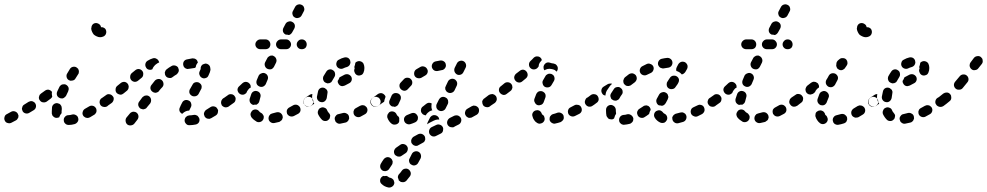

<svg xmlns="http://www.w3.org/2000/svg" viewBox="-42 -544 4535 882"><path d="M315 15Q320 7 317 -2Q315 -11 307 -15Q299 -20 290 -18Q280 -15 273 -15Q263 -15 257 -8Q250 -1 251 8Q251 18 258 24Q264 30 274 30Q287 30 301 26Q310 23 315 15ZM37 4Q40 0 42 -4Q43 -8 43 -13Q42 -17 40 -21Q36 -29 27 -32Q18 -35 10 -31L-10 -20Q-19 -16 -21 -7Q-24 2 -20 10Q-16 19 -7 21Q2 24 10 20L31 9Q35 7 37 4ZM397 -23Q400 -26 401 -31Q402 -35 401 -40Q401 -44 398 -48Q393 -56 384 -58Q375 -60 367 -55Q357 -49 348 -44Q340 -39 338 -30Q335 -21 340 -13Q342 -9 346 -7Q349 -4 354 -3Q358 -2 362 -2Q367 -3 371 -5Q380 -10 391 -17Q395 -19 397 -23ZM213 -3Q209 -4 205 -7Q202 -10 199 -13Q197 -17 196 -22Q196 -27 196 -33Q196 -41 197 -51Q198 -60 206 -66Q213 -71 222 -70Q227 -69 231 -67Q235 -65 237 -61Q240 -58 241 -53Q242 -49 242 -44Q241 -38 241 -33Q241 -30 241 -28Q241 -27 241 -26Q241 -25 241 -24Q241 -24 240 -23Q234 -16 231 -8Q230 -7 230 -5Q228 -4 226 -4Q224 -3 222 -3Q218 -2 213 -3ZM123 -52Q125 -61 120 -69Q118 -73 114 -75Q110 -78 106 -79Q102 -80 97 -79Q93 -78 89 -76Q80 -70 70 -64Q66 -62 63 -58Q61 -55 60 -50Q58 -46 59 -42Q60 -37 62 -33Q67 -25 76 -23Q85 -21 93 -26Q103 -32 113 -38Q121 -43 123 -52ZM460 -65Q462 -69 463 -73Q464 -77 463 -82Q462 -86 459 -90Q454 -98 445 -99Q436 -101 428 -95L425 -93Q421 -91 419 -87Q416 -83 416 -79Q415 -74 416 -70Q417 -66 419 -62Q425 -54 434 -53Q443 -51 451 -56L454 -59Q458 -61 460 -65ZM197 -121Q197 -122 196 -122Q196 -122 196 -123Q190 -130 181 -132Q172 -133 164 -127Q155 -121 146 -114Q143 -111 140 -108Q138 -104 137 -99Q136 -95 137 -91Q138 -86 141 -83Q144 -79 147 -77Q151 -74 156 -74Q160 -73 164 -74Q169 -75 172 -77Q182 -84 191 -91Q194 -93 195 -95Q197 -98 198 -100Q196 -108 196 -117Q196 -119 197 -121ZM220 -106Q223 -98 232 -94Q236 -92 240 -92Q245 -91 249 -93Q253 -95 256 -98Q260 -101 262 -105Q266 -114 271 -124Q275 -133 273 -141Q270 -150 261 -155Q257 -157 253 -157Q249 -157 244 -156Q240 -155 237 -152Q233 -149 231 -145Q225 -134 221 -124Q217 -115 220 -106ZM264 -190Q266 -181 274 -176Q278 -174 282 -173Q287 -173 291 -174Q296 -175 299 -177Q303 -180 305 -184Q311 -193 317 -203Q320 -206 320 -211Q321 -215 320 -220Q319 -224 317 -228Q314 -231 310 -234Q303 -239 293 -237Q284 -235 279 -227Q273 -217 267 -207Q262 -200 264 -190ZM436 -416Q443 -412 445 -405Q448 -396 444 -387Q440 -379 432 -376Q425 -373 418 -373Q410 -373 402 -377Q395 -380 389 -385Q384 -391 381 -398Q377 -406 377 -414Q377 -416 378 -417Q378 -426 385 -433Q392 -439 402 -438Q409 -437 415 -432Q421 -427 422 -419Q430 -420 436 -416Z M594 -11Q593 -20 586 -26Q582 -29 578 -30Q574 -31 569 -31Q565 -30 561 -28Q557 -26 554 -22L539 -4Q534 3 535 12Q536 22 543 28Q550 33 559 32Q569 31 575 24L589 6Q595 -2 594 -11ZM871 19Q876 11 874 2Q873 -3 870 -6Q868 -10 864 -13Q860 -15 856 -16Q852 -17 847 -16Q837 -14 828 -14Q824 -13 820 -12Q816 -10 813 -7Q809 -4 808 0Q806 5 806 9Q806 18 813 25Q819 32 829 31Q842 31 857 28Q866 26 871 19ZM956 -20Q958 -23 959 -28Q960 -32 960 -37Q959 -41 956 -45Q952 -53 942 -55Q933 -57 925 -52Q915 -45 906 -40Q902 -38 900 -34Q897 -31 896 -27Q894 -22 895 -18Q896 -13 898 -9Q900 -6 903 -3Q907 0 911 1Q916 2 920 2Q924 1 928 -1Q939 -7 950 -14Q953 -16 956 -20ZM795 -73Q799 -81 808 -84Q817 -86 825 -82Q834 -78 836 -69Q839 -60 835 -52Q830 -43 827 -36Q819 -36 812 -33Q803 -29 797 -23Q796 -22 795 -21Q787 -25 783 -33Q780 -42 784 -50Q788 -60 795 -73ZM652 -86Q651 -95 644 -101Q640 -104 636 -105Q631 -106 627 -105Q622 -105 619 -102Q615 -100 612 -97L598 -78Q592 -71 593 -61Q595 -52 602 -46Q605 -44 610 -43Q614 -41 619 -42Q623 -43 627 -45Q631 -47 633 -51L648 -69Q653 -77 652 -86ZM1020 -65Q1022 -69 1023 -73Q1024 -78 1023 -82Q1022 -86 1019 -90Q1014 -98 1005 -99Q995 -101 988 -95L983 -92Q979 -89 977 -85Q974 -81 974 -77Q973 -73 974 -68Q975 -64 977 -60Q983 -53 992 -51Q1001 -50 1009 -55L1014 -59Q1018 -61 1020 -65ZM477 -78Q479 -81 480 -86Q481 -90 480 -95Q479 -99 476 -102Q470 -110 461 -111Q452 -113 445 -107Q436 -101 428 -95Q421 -90 419 -81Q417 -72 423 -64Q428 -57 437 -55Q446 -53 454 -59Q462 -64 471 -71Q475 -74 477 -78ZM828 -127Q827 -122 828 -118Q829 -114 832 -110Q835 -107 839 -104Q847 -100 856 -102Q865 -104 870 -112L881 -133Q884 -137 884 -141Q885 -146 884 -150Q883 -154 880 -158Q877 -161 873 -164Q865 -168 856 -166Q847 -164 843 -156L831 -135Q828 -131 828 -127ZM547 -135Q549 -139 549 -144Q550 -148 548 -152Q547 -157 544 -160Q538 -167 529 -168Q519 -168 512 -162L496 -149Q489 -143 489 -133Q488 -124 494 -117Q497 -114 501 -112Q505 -110 510 -109Q514 -109 518 -110Q522 -112 526 -115L542 -128Q545 -131 547 -135ZM709 -160Q708 -170 701 -176Q694 -182 685 -181Q675 -180 669 -173Q662 -164 654 -154Q648 -147 649 -137Q651 -128 658 -123Q661 -120 666 -119Q670 -117 675 -118Q679 -119 683 -121Q687 -123 689 -127Q696 -136 704 -144Q710 -151 709 -160ZM616 -203Q617 -212 611 -219Q605 -226 595 -227Q586 -227 579 -221L563 -208Q556 -201 556 -192Q555 -183 561 -176Q567 -169 577 -168Q586 -168 593 -174L609 -187Q616 -193 616 -203ZM880 -228Q879 -227 879 -225Q878 -222 875 -216Q871 -207 875 -199Q878 -190 887 -186Q891 -184 895 -184Q900 -184 904 -186Q908 -187 911 -190Q914 -193 916 -198Q920 -206 922 -212Q925 -221 925 -227Q925 -229 924 -230Q924 -240 917 -246Q910 -252 901 -252Q896 -251 892 -249Q888 -248 885 -244Q882 -241 881 -237Q879 -232 880 -228Q880 -228 880 -228Q880 -228 880 -228ZM775 -209Q778 -212 779 -217Q780 -221 779 -225Q778 -230 776 -234Q771 -241 762 -243Q752 -245 745 -240Q734 -234 724 -226Q720 -223 718 -219Q716 -215 715 -211Q715 -206 716 -202Q717 -198 720 -194Q725 -187 735 -186Q744 -184 751 -190Q760 -197 769 -202Q773 -205 775 -209ZM626 -251Q628 -260 636 -265Q649 -273 660 -276Q669 -279 677 -274Q685 -270 688 -261Q689 -260 689 -259Q689 -258 689 -257Q683 -255 678 -251Q670 -246 665 -239Q660 -233 658 -226Q651 -222 642 -224Q633 -226 629 -234Q624 -242 626 -251ZM851 -275Q847 -276 842 -276Q829 -274 816 -271Q807 -269 802 -261Q798 -253 800 -244Q801 -240 803 -236Q806 -233 810 -230Q814 -228 818 -227Q823 -227 827 -228Q837 -230 847 -231Q850 -232 853 -232Q855 -233 857 -235Q858 -239 859 -244Q862 -251 867 -257Q866 -261 864 -265Q862 -269 859 -271Q855 -274 851 -275Z M1248 11Q1252 9 1254 5Q1256 1 1257 -4Q1257 -8 1256 -12Q1253 -21 1245 -26Q1237 -30 1228 -28Q1218 -25 1209 -23Q1205 -22 1201 -20Q1198 -17 1195 -13Q1193 -10 1192 -5Q1191 -1 1192 4Q1194 13 1202 18Q1210 23 1219 21Q1229 19 1241 16Q1245 14 1248 11ZM1154 16Q1145 19 1137 15Q1123 7 1114 -4Q1111 -8 1110 -12Q1108 -17 1109 -21Q1109 -25 1112 -29Q1114 -33 1117 -36Q1124 -42 1134 -41Q1143 -40 1149 -32Q1152 -28 1158 -25Q1162 -23 1164 -20Q1167 -16 1169 -12Q1169 -11 1169 -10Q1169 -9 1170 -8Q1169 -4 1169 0Q1169 1 1168 3Q1168 4 1167 5Q1163 13 1154 16ZM1338 -34Q1340 -43 1336 -51Q1334 -55 1330 -58Q1327 -61 1323 -62Q1318 -64 1314 -63Q1310 -63 1306 -61Q1297 -56 1288 -51Q1284 -49 1281 -46Q1278 -43 1276 -39Q1275 -34 1275 -30Q1276 -25 1277 -21Q1282 -13 1290 -10Q1299 -7 1308 -11Q1317 -16 1327 -21Q1335 -25 1338 -34ZM1394 -65Q1396 -69 1397 -73Q1398 -77 1397 -82Q1396 -86 1393 -90Q1388 -98 1379 -99Q1370 -101 1362 -95H1361Q1358 -92 1355 -89Q1353 -85 1352 -80Q1351 -76 1352 -72Q1353 -67 1356 -64Q1361 -56 1370 -54Q1380 -53 1387 -58L1388 -59Q1392 -61 1394 -65ZM1040 -86Q1042 -95 1036 -102Q1034 -106 1030 -108Q1026 -111 1022 -111Q1017 -112 1013 -111Q1008 -110 1005 -107Q997 -101 988 -95Q980 -90 979 -81Q977 -72 983 -64Q988 -56 997 -55Q1006 -53 1014 -59Q1023 -65 1031 -71Q1039 -76 1040 -86ZM1112 -111Q1115 -120 1123 -124Q1131 -128 1140 -125Q1149 -122 1153 -114Q1157 -106 1154 -97Q1151 -87 1149 -78Q1148 -74 1145 -70Q1142 -67 1138 -64Q1138 -64 1137 -64Q1136 -63 1136 -63Q1128 -64 1121 -62Q1112 -65 1107 -73Q1103 -81 1105 -90Q1108 -100 1112 -111ZM1099 -133Q1103 -139 1110 -142Q1110 -147 1109 -152Q1107 -157 1104 -160Q1098 -167 1088 -168Q1079 -168 1072 -162Q1065 -155 1057 -148Q1050 -142 1049 -133Q1049 -124 1055 -117Q1061 -110 1070 -109Q1079 -108 1086 -114Q1088 -116 1090 -117Q1090 -118 1090 -118Q1093 -126 1099 -133ZM1137 -159Q1140 -151 1149 -147Q1157 -143 1166 -146Q1175 -150 1179 -158L1187 -177Q1191 -186 1188 -194Q1185 -203 1176 -207Q1168 -211 1159 -207Q1150 -204 1146 -196L1138 -177Q1134 -168 1137 -159ZM1175 -241Q1178 -232 1186 -228Q1195 -224 1204 -226Q1212 -229 1217 -238L1226 -256Q1230 -265 1227 -273Q1224 -282 1216 -286Q1212 -289 1208 -289Q1203 -289 1199 -288Q1195 -286 1191 -283Q1188 -281 1186 -277L1176 -258Q1172 -250 1175 -241ZM1194 -324Q1200 -331 1200 -340Q1200 -349 1194 -356Q1187 -363 1178 -363H1154Q1145 -363 1138 -356Q1131 -349 1131 -340Q1131 -331 1138 -324Q1145 -318 1154 -318H1178Q1187 -318 1194 -324ZM1288 -324Q1295 -331 1295 -340Q1295 -349 1288 -356Q1282 -363 1272 -363H1249Q1240 -363 1233 -356Q1226 -349 1226 -340Q1226 -331 1233 -324Q1240 -318 1249 -318H1272Q1282 -318 1288 -324ZM1361 -324Q1367 -331 1367 -340Q1367 -349 1361 -356Q1354 -363 1345 -363H1344Q1334 -363 1328 -356Q1321 -349 1321 -340Q1321 -331 1328 -324Q1334 -318 1344 -318H1345Q1354 -318 1361 -324ZM1258 -399Q1256 -408 1260 -416L1270 -435Q1275 -443 1284 -445Q1293 -448 1301 -443Q1309 -439 1312 -430Q1314 -421 1310 -413L1300 -395Q1297 -390 1293 -387Q1289 -384 1285 -383Q1279 -385 1272 -385H1271Q1270 -385 1270 -385Q1270 -386 1269 -386Q1261 -390 1258 -399ZM1302 -477Q1304 -468 1312 -464Q1320 -459 1329 -462Q1338 -464 1343 -472L1353 -491Q1358 -499 1355 -508Q1353 -517 1345 -521Q1336 -526 1327 -523Q1319 -521 1314 -513L1304 -494Q1299 -486 1302 -477Z M1553 15Q1557 12 1559 8Q1561 4 1562 0Q1562 -4 1561 -9Q1559 -18 1551 -22Q1543 -27 1534 -25Q1524 -22 1514 -20Q1505 -19 1500 -11Q1494 -4 1496 5Q1497 10 1499 14Q1501 17 1505 20Q1509 23 1513 24Q1517 25 1522 24Q1533 22 1545 19Q1550 18 1553 15ZM1453 12Q1443 12 1437 6Q1426 -5 1419 -20Q1416 -29 1420 -37Q1423 -46 1432 -49Q1440 -53 1449 -49Q1458 -46 1461 -37Q1464 -30 1468 -26Q1471 -23 1473 -19Q1475 -15 1475 -11Q1474 -9 1474 -8Q1473 -5 1473 -2Q1472 0 1471 2Q1470 4 1468 5Q1462 12 1453 12ZM1645 -32Q1648 -41 1643 -50Q1641 -53 1637 -56Q1634 -59 1630 -60Q1625 -61 1621 -61Q1616 -60 1612 -58Q1603 -53 1594 -48Q1590 -46 1587 -43Q1584 -40 1583 -35Q1581 -31 1582 -27Q1582 -22 1584 -18Q1588 -10 1597 -7Q1606 -4 1614 -8Q1624 -13 1634 -19Q1642 -23 1645 -32ZM1706 -73Q1708 -82 1702 -90Q1700 -94 1696 -96Q1692 -98 1688 -99Q1683 -100 1679 -99Q1675 -98 1671 -95L1669 -94Q1662 -89 1660 -80Q1658 -70 1664 -63Q1666 -59 1670 -57Q1674 -54 1678 -54Q1683 -53 1687 -54Q1691 -55 1695 -57L1697 -59Q1705 -64 1706 -73ZM1371 -55Q1362 -57 1356 -64Q1354 -68 1353 -72Q1352 -77 1353 -81Q1354 -86 1356 -89Q1359 -93 1362 -96L1380 -108Q1383 -110 1386 -111Q1390 -112 1393 -112Q1392 -108 1392 -104Q1391 -95 1393 -87Q1395 -78 1400 -70Q1401 -69 1402 -68L1388 -58Q1380 -53 1371 -55ZM1418 -84Q1424 -76 1433 -75Q1442 -73 1450 -79Q1457 -85 1459 -94Q1460 -104 1462 -114Q1463 -118 1463 -122Q1462 -127 1460 -131Q1457 -134 1453 -137Q1450 -140 1445 -141Q1436 -143 1428 -138Q1421 -133 1419 -124Q1416 -112 1414 -100Q1413 -91 1418 -84ZM1522 -191 1541 -201Q1550 -205 1559 -202Q1567 -199 1572 -191Q1576 -182 1573 -174Q1570 -165 1561 -161L1542 -151Q1533 -147 1525 -149Q1516 -152 1512 -161Q1510 -163 1510 -166Q1509 -169 1509 -172Q1511 -175 1513 -178Q1516 -183 1518 -189Q1519 -189 1520 -190Q1521 -190 1522 -191ZM1442 -186Q1441 -181 1443 -177Q1444 -173 1447 -169Q1450 -166 1454 -164Q1458 -162 1462 -161Q1467 -161 1471 -162Q1475 -164 1479 -166Q1482 -169 1484 -173Q1489 -182 1494 -190Q1499 -198 1497 -207Q1496 -216 1488 -221Q1480 -227 1471 -225Q1462 -223 1457 -215Q1450 -205 1444 -194Q1442 -190 1442 -186ZM1628 -251Q1624 -259 1615 -262Q1606 -265 1598 -261Q1596 -260 1594 -259Q1592 -257 1590 -255Q1590 -254 1590 -253Q1589 -245 1586 -238Q1586 -236 1586 -234Q1587 -233 1587 -231Q1587 -230 1587 -229Q1583 -220 1587 -212Q1590 -203 1598 -199Q1602 -197 1607 -197Q1611 -197 1616 -199Q1620 -200 1623 -203Q1626 -206 1628 -211Q1632 -220 1632 -232Q1632 -242 1628 -251ZM1504 -257Q1501 -248 1505 -240Q1509 -232 1518 -229Q1527 -226 1535 -230Q1543 -234 1551 -236Q1555 -237 1559 -240Q1563 -243 1565 -247Q1567 -251 1568 -255Q1568 -259 1567 -264Q1565 -273 1557 -278Q1549 -282 1540 -280Q1527 -277 1515 -270Q1506 -266 1504 -257Z M1738 266Q1736 265 1734 264Q1728 265 1722 265Q1720 264 1719 264Q1716 265 1714 267Q1712 268 1710 270Q1707 274 1705 278Q1704 282 1704 286Q1704 291 1706 295Q1708 299 1712 302Q1723 313 1741 317Q1750 319 1758 314Q1766 310 1769 300Q1770 296 1769 292Q1768 287 1766 283Q1764 280 1760 277Q1756 274 1752 273Q1745 272 1741 268Q1740 267 1738 266ZM1792 286Q1792 287 1793 287Q1796 290 1800 292Q1805 293 1809 293Q1814 293 1818 291Q1822 289 1825 286Q1833 277 1841 266Q1846 259 1845 250Q1843 241 1836 235Q1828 229 1819 231Q1810 232 1804 240Q1798 249 1792 255Q1788 259 1787 263Q1785 268 1786 273Q1789 278 1790 285Q1791 285 1792 286ZM1761 207Q1762 203 1762 198Q1761 194 1759 190Q1757 186 1753 183Q1746 177 1736 178Q1727 180 1721 187Q1713 198 1707 209Q1703 217 1705 226Q1708 235 1716 240Q1720 242 1725 242Q1729 243 1733 241Q1738 240 1741 237Q1745 234 1747 230Q1751 223 1757 215Q1760 211 1761 207ZM1838 200Q1840 209 1849 213Q1857 218 1866 215Q1875 212 1879 204Q1884 195 1890 184Q1894 175 1891 166Q1889 158 1880 153Q1872 149 1863 152Q1854 155 1850 163Q1845 173 1840 183Q1835 191 1838 200ZM1831 144Q1833 135 1828 128Q1823 120 1813 118Q1804 116 1797 121Q1786 128 1777 135Q1770 141 1768 150Q1767 159 1772 167Q1775 170 1779 172Q1783 175 1787 175Q1792 176 1796 175Q1800 174 1804 171Q1812 165 1822 159Q1829 154 1831 144ZM1907 107Q1909 103 1911 99Q1912 95 1911 90Q1911 86 1909 82Q1904 74 1895 71Q1886 69 1878 73L1858 84Q1854 86 1852 90Q1849 93 1848 97Q1846 102 1847 106Q1847 111 1849 114Q1852 118 1855 121Q1859 124 1863 125Q1867 127 1872 126Q1876 126 1880 123L1900 112Q1904 110 1907 107ZM1989 65Q1992 61 1993 57Q1994 53 1994 48Q1994 44 1992 40Q1988 32 1979 29Q1970 26 1962 30L1941 40Q1933 44 1930 53Q1927 62 1931 71Q1936 79 1944 82Q1953 85 1962 80L1982 70Q1986 68 1989 65ZM2045 38 2065 28Q2073 24 2076 15Q2079 6 2075 -2Q2073 -6 2069 -9Q2066 -12 2062 -13Q2057 -15 2053 -14Q2048 -14 2044 -12L2024 -2Q2016 3 2013 12Q2010 20 2014 29Q2016 33 2020 36Q2023 39 2028 40Q2032 41 2036 41Q2041 41 2045 39ZM1775 28Q1766 30 1758 25Q1751 20 1746 13Q1741 6 1738 -2Q1736 -6 1737 -11Q1737 -15 1739 -19Q1741 -23 1744 -26Q1747 -30 1751 -31Q1760 -34 1769 -30Q1777 -26 1780 -18Q1782 -14 1784 -12Q1787 -10 1789 -8Q1791 -5 1792 -2Q1792 1 1792 3Q1792 8 1792 13Q1792 15 1791 16Q1790 18 1790 19Q1784 27 1775 28ZM1923 17 1933 -3Q1935 -7 1939 -10Q1942 -13 1946 -14Q1950 -16 1955 -15Q1959 -15 1963 -13Q1969 -10 1972 -6Q1975 -1 1976 5Q1972 5 1968 5Q1959 6 1951 10L1931 20Q1925 23 1921 27Q1921 25 1921 22Q1922 20 1923 17ZM1872 13Q1875 10 1877 5Q1878 1 1878 -3Q1878 -8 1876 -12Q1872 -20 1864 -24Q1855 -27 1846 -23Q1838 -19 1829 -16Q1821 -13 1816 -5Q1812 3 1815 12Q1818 21 1827 25Q1835 29 1844 26Q1854 23 1865 18Q1869 16 1872 13ZM2158 -31Q2160 -40 2156 -48Q2153 -52 2150 -54Q2146 -57 2142 -58Q2138 -59 2133 -59Q2129 -58 2125 -56Q2116 -50 2106 -45Q2097 -40 2095 -31Q2092 -22 2097 -14Q2099 -10 2103 -7Q2106 -5 2110 -3Q2115 -2 2119 -3Q2124 -3 2128 -6Q2138 -11 2148 -17Q2156 -22 2158 -31ZM1892 -32Q1891 -36 1892 -40Q1892 -45 1895 -49Q1897 -53 1901 -55Q1908 -61 1916 -67Q1921 -71 1928 -72Q1935 -72 1941 -69Q1940 -64 1940 -60Q1939 -50 1942 -41Q1943 -39 1944 -37Q1941 -36 1939 -36Q1930 -33 1923 -26Q1917 -21 1914 -14Q1908 -15 1904 -17Q1899 -19 1896 -24Q1893 -27 1892 -32ZM1962 -57Q1962 -53 1963 -49Q1965 -44 1968 -41Q1970 -38 1975 -36Q1983 -32 1992 -35Q2001 -38 2005 -46L2015 -66Q2017 -70 2017 -75Q2017 -79 2016 -84Q2014 -88 2012 -91Q2009 -94 2005 -96Q1996 -101 1987 -98Q1979 -95 1974 -86L1964 -66Q1962 -62 1962 -57ZM2219 -65Q2221 -69 2222 -73Q2223 -77 2222 -82Q2221 -86 2218 -90Q2213 -98 2204 -99Q2195 -101 2187 -95L2183 -92Q2179 -90 2177 -86Q2174 -82 2173 -78Q2173 -74 2174 -69Q2175 -65 2177 -61Q2183 -53 2192 -52Q2201 -50 2208 -55L2213 -59Q2217 -61 2219 -65ZM1747 -67Q1744 -76 1748 -84Q1752 -94 1757 -105Q1761 -113 1770 -116Q1779 -118 1788 -114Q1796 -110 1799 -101Q1801 -92 1797 -84Q1793 -75 1789 -67Q1787 -61 1782 -58Q1777 -54 1771 -53Q1766 -55 1760 -55Q1760 -55 1760 -55Q1760 -55 1760 -55Q1759 -55 1759 -55Q1751 -59 1747 -67ZM1720 -75 1697 -59Q1689 -53 1680 -55Q1671 -56 1666 -64Q1660 -72 1662 -81Q1663 -90 1671 -95L1694 -112Q1702 -117 1711 -116Q1720 -114 1726 -106Q1727 -105 1728 -103Q1729 -101 1729 -99Q1728 -96 1727 -93Q1724 -86 1723 -78Q1723 -77 1722 -76Q1721 -76 1720 -75ZM2003 -141Q2003 -136 2004 -132Q2006 -128 2009 -124Q2012 -121 2016 -119Q2024 -115 2033 -118Q2042 -121 2046 -129L2056 -150Q2058 -154 2058 -158Q2059 -163 2057 -167Q2056 -171 2053 -174Q2050 -178 2046 -180Q2037 -184 2029 -181Q2020 -178 2016 -170L2006 -149Q2004 -145 2003 -141ZM1793 -148Q1794 -139 1801 -133Q1808 -127 1817 -127Q1826 -128 1832 -135Q1839 -142 1845 -149Q1852 -155 1852 -165Q1852 -174 1845 -181Q1839 -187 1829 -187Q1820 -187 1814 -181Q1806 -173 1799 -165Q1792 -158 1793 -148ZM1861 -212Q1859 -203 1863 -195Q1868 -187 1877 -185Q1886 -183 1894 -187Q1902 -192 1911 -197Q1919 -201 1922 -210Q1925 -219 1920 -227Q1916 -235 1907 -238Q1898 -241 1890 -237Q1880 -232 1871 -226Q1863 -221 1861 -212ZM2046 -215Q2049 -207 2057 -202Q2065 -198 2074 -201Q2083 -204 2087 -213L2097 -233Q2101 -241 2098 -250Q2095 -259 2087 -263Q2079 -267 2070 -264Q2061 -261 2057 -253L2047 -233Q2043 -224 2046 -215ZM1945 -252Q1940 -244 1942 -235Q1943 -230 1946 -227Q1948 -223 1952 -221Q1956 -218 1960 -218Q1965 -217 1969 -218Q1978 -220 1988 -222Q1992 -222 1996 -225Q2000 -227 2002 -231Q2005 -234 2006 -239Q2007 -243 2006 -247Q2005 -257 1997 -262Q1990 -267 1980 -266Q1970 -264 1959 -262Q1950 -260 1945 -252Z M2540 12Q2544 9 2546 5Q2548 1 2548 -3Q2548 -8 2547 -12Q2544 -21 2535 -25Q2527 -29 2518 -26Q2508 -22 2499 -20Q2495 -19 2491 -16Q2488 -13 2485 -9Q2483 -6 2483 -1Q2482 3 2483 8Q2486 17 2494 21Q2502 26 2511 23Q2521 21 2533 17Q2537 15 2540 12ZM2443 23Q2434 26 2426 21Q2417 16 2412 8Q2406 0 2404 -10Q2401 -19 2406 -27Q2411 -35 2420 -37Q2424 -38 2429 -38Q2433 -37 2437 -35Q2441 -32 2443 -29Q2446 -25 2447 -21Q2448 -19 2448 -19Q2449 -18 2449 -18Q2454 -15 2457 -11Q2459 -6 2460 -1Q2460 2 2460 4Q2460 7 2459 9Q2458 11 2457 13Q2452 21 2443 23ZM2630 -34Q2632 -43 2628 -51Q2626 -55 2623 -58Q2619 -61 2615 -62Q2611 -63 2606 -63Q2602 -63 2598 -61Q2589 -56 2579 -51Q2575 -49 2572 -46Q2569 -43 2568 -38Q2566 -34 2567 -30Q2567 -25 2569 -21Q2573 -13 2582 -10Q2590 -7 2599 -11Q2609 -16 2619 -21Q2627 -25 2630 -34ZM2687 -65Q2689 -69 2690 -73Q2691 -78 2690 -82Q2689 -86 2686 -90Q2681 -98 2672 -99Q2663 -101 2655 -95H2654Q2650 -92 2648 -88Q2646 -84 2645 -80Q2644 -76 2645 -71Q2646 -67 2649 -63Q2654 -56 2663 -54Q2673 -53 2680 -58L2681 -59Q2685 -61 2687 -65ZM2240 -86Q2241 -95 2236 -103Q2233 -106 2229 -109Q2225 -111 2221 -112Q2217 -112 2212 -111Q2208 -110 2204 -108Q2195 -101 2187 -95Q2180 -90 2178 -81Q2176 -72 2182 -64Q2184 -60 2188 -58Q2192 -56 2196 -55Q2200 -54 2205 -55Q2209 -56 2213 -59Q2221 -64 2231 -71Q2238 -77 2240 -86ZM2415 -73Q2419 -64 2428 -61Q2436 -59 2445 -63Q2453 -67 2456 -76Q2459 -85 2463 -95Q2466 -103 2463 -112Q2459 -120 2450 -124Q2442 -127 2433 -124Q2425 -120 2421 -111Q2417 -100 2413 -90Q2410 -81 2415 -73ZM2309 -133Q2311 -137 2312 -141Q2312 -146 2311 -150Q2310 -154 2307 -158Q2301 -165 2292 -166Q2283 -167 2276 -162L2259 -148Q2251 -143 2250 -133Q2249 -124 2255 -117Q2261 -110 2270 -108Q2279 -107 2286 -113L2303 -126Q2307 -129 2309 -133ZM2451 -159Q2453 -150 2461 -145Q2469 -141 2478 -143Q2487 -145 2492 -154Q2497 -162 2502 -171Q2507 -179 2505 -188Q2503 -198 2495 -202Q2491 -205 2487 -205Q2482 -206 2478 -205Q2474 -204 2470 -201Q2466 -199 2464 -195Q2458 -185 2453 -176Q2448 -168 2451 -159ZM2382 -199Q2382 -209 2376 -216Q2370 -223 2361 -224Q2352 -224 2345 -218L2328 -205Q2321 -198 2320 -189Q2320 -180 2326 -173Q2332 -166 2341 -165Q2350 -164 2357 -170L2374 -184Q2381 -190 2382 -199ZM2455 -233Q2454 -237 2456 -242Q2459 -250 2467 -255Q2475 -259 2484 -256Q2492 -253 2502 -252Q2506 -251 2510 -249Q2514 -246 2516 -243Q2519 -239 2520 -235Q2521 -230 2520 -226Q2520 -223 2518 -220Q2517 -217 2515 -215Q2511 -219 2507 -222Q2499 -226 2491 -227Q2482 -229 2473 -227Q2465 -225 2459 -221Q2459 -222 2458 -223Q2458 -224 2457 -224Q2455 -228 2455 -233ZM2410 -225Q2401 -225 2394 -232Q2388 -238 2388 -248Q2388 -257 2395 -264Q2403 -271 2409 -278Q2412 -281 2416 -283Q2420 -285 2425 -285Q2429 -285 2433 -284Q2438 -282 2441 -279Q2443 -277 2445 -274Q2446 -271 2447 -268Q2445 -266 2443 -263Q2437 -257 2434 -249Q2433 -243 2432 -238Q2429 -235 2426 -231Q2419 -225 2410 -225Z M2858 21Q2862 18 2864 15Q2867 11 2867 6Q2868 2 2867 -2Q2864 -11 2856 -16Q2848 -21 2839 -19Q2830 -16 2822 -16Q2813 -15 2807 -8Q2801 0 2802 9Q2802 13 2804 17Q2806 21 2810 24Q2813 27 2817 28Q2822 30 2826 29Q2838 28 2850 25Q2855 24 2858 21ZM3109 5Q3113 -3 3111 -12Q3109 -16 3107 -20Q3104 -23 3100 -25Q3096 -28 3091 -28Q3087 -28 3083 -27Q3073 -24 3064 -22Q3059 -21 3056 -18Q3052 -16 3050 -12Q3047 -8 3046 -4Q3046 1 3047 5Q3049 14 3057 19Q3064 24 3074 22Q3084 19 3096 16Q3105 13 3109 5ZM2991 19Q2996 21 3000 21Q3004 21 3009 20Q3013 18 3016 15Q3019 12 3021 8Q3025 0 3022 -9Q3019 -18 3010 -22Q3006 -24 3004 -27Q3002 -30 2998 -33Q2994 -36 2990 -37Q2986 -38 2981 -37Q2977 -36 2973 -34Q2965 -29 2963 -20Q2961 -11 2966 -3Q2970 4 2977 10Q2984 16 2991 19ZM2764 4Q2759 4 2755 2Q2751 0 2749 -4Q2746 -7 2744 -12Q2742 -22 2742 -34Q2742 -37 2742 -40Q2742 -49 2749 -56Q2756 -62 2765 -62Q2774 -61 2781 -54Q2787 -47 2787 -38Q2787 -36 2787 -34Q2787 -28 2788 -24Q2788 -23 2788 -22Q2788 -22 2788 -21Q2783 -14 2781 -6Q2780 -3 2779 0Q2778 1 2776 2Q2774 3 2772 4Q2768 5 2764 4ZM2919 -6Q2912 -1 2902 -3Q2893 -5 2888 -13Q2886 -17 2885 -21Q2884 -26 2885 -30Q2886 -34 2889 -38Q2891 -42 2895 -44Q2903 -49 2912 -55Q2915 -58 2920 -59Q2924 -60 2928 -60Q2933 -59 2937 -57Q2940 -54 2943 -51Q2945 -48 2946 -45Q2947 -42 2947 -39Q2943 -33 2941 -25Q2941 -23 2940 -21Q2940 -20 2939 -20Q2939 -20 2938 -19Q2929 -12 2919 -6ZM3194 -34Q3196 -42 3192 -51Q3190 -55 3187 -58Q3183 -60 3179 -62Q3175 -63 3170 -63Q3166 -62 3162 -60Q3153 -55 3143 -51Q3139 -49 3136 -46Q3133 -43 3132 -38Q3130 -34 3131 -30Q3131 -25 3133 -21Q3137 -13 3146 -10Q3154 -6 3163 -10Q3173 -15 3183 -20Q3191 -25 3194 -34ZM3252 -65Q3254 -69 3255 -73Q3256 -78 3255 -82Q3254 -86 3251 -90Q3246 -98 3237 -99Q3228 -101 3220 -95L3218 -94Q3215 -92 3212 -88Q3210 -84 3209 -80Q3208 -75 3209 -71Q3210 -66 3213 -63Q3218 -55 3227 -54Q3236 -52 3244 -57L3246 -59Q3250 -61 3252 -65ZM2686 -62 2698 -71Q2706 -76 2708 -85Q2709 -94 2704 -102Q2699 -110 2690 -111Q2681 -113 2673 -108L2661 -99L2655 -95Q2648 -90 2646 -81Q2644 -72 2650 -64Q2652 -60 2656 -58Q2660 -56 2664 -55Q2668 -54 2673 -55Q2677 -56 2681 -59ZM2974 -73Q2971 -82 2975 -90Q2980 -99 2986 -110Q2991 -118 3000 -120Q3009 -123 3017 -118Q3021 -116 3024 -112Q3026 -109 3027 -104Q3029 -100 3028 -96Q3027 -91 3025 -87Q3020 -78 3016 -70Q3013 -66 3010 -63Q3007 -60 3002 -59Q3001 -58 3000 -58Q2999 -58 2998 -58Q2997 -58 2995 -59Q2990 -60 2986 -60Q2986 -60 2985 -60Q2985 -60 2985 -60Q2977 -64 2974 -73ZM2762 -107Q2761 -103 2763 -98Q2764 -94 2766 -90Q2769 -87 2773 -85Q2777 -82 2781 -82Q2786 -81 2790 -82Q2794 -84 2798 -86Q2802 -89 2804 -93Q2808 -101 2814 -109Q2817 -112 2818 -117Q2819 -121 2818 -125Q2818 -130 2815 -134Q2813 -137 2809 -140Q2802 -146 2793 -144Q2783 -143 2778 -135Q2771 -125 2765 -115Q2763 -112 2762 -107ZM2770 -159Q2765 -161 2760 -160Q2754 -160 2749 -157L2731 -146Q2723 -141 2721 -132Q2719 -123 2724 -115Q2726 -111 2730 -108Q2734 -106 2738 -105Q2738 -105 2739 -105Q2739 -105 2739 -105Q2739 -108 2740 -111Q2741 -119 2745 -127Q2752 -138 2760 -149Q2764 -154 2770 -159ZM3033 -183 3024 -169Q3021 -165 3021 -161Q3020 -157 3021 -152Q3021 -148 3024 -144Q3026 -140 3030 -138Q3038 -133 3047 -135Q3056 -136 3061 -144L3071 -158L3073 -162Q3078 -170 3077 -179Q3075 -188 3067 -193Q3063 -196 3059 -196Q3054 -197 3050 -196Q3046 -196 3042 -193Q3038 -191 3036 -187ZM2824 -182Q2822 -178 2821 -173Q2821 -169 2822 -165Q2823 -160 2826 -157Q2829 -154 2833 -151Q2837 -149 2842 -149Q2846 -148 2850 -150Q2855 -151 2858 -154Q2866 -160 2874 -166Q2881 -172 2883 -181Q2884 -190 2879 -198Q2873 -205 2864 -207Q2855 -208 2847 -203Q2838 -196 2829 -189Q2826 -186 2824 -182ZM2898 -227Q2895 -218 2899 -210Q2903 -202 2912 -199Q2921 -196 2929 -200Q2939 -205 2948 -209Q2956 -213 2959 -221Q2963 -230 2959 -239Q2955 -247 2946 -250Q2938 -254 2929 -250Q2919 -245 2909 -240Q2901 -236 2898 -227ZM3071 -243Q3071 -243 3071 -243Q3071 -244 3071 -244L3074 -249Q3079 -257 3088 -260Q3097 -262 3105 -258Q3113 -253 3116 -244Q3118 -235 3114 -227Q3110 -220 3106 -213Q3103 -209 3099 -206Q3095 -203 3090 -202Q3085 -208 3079 -212Q3073 -216 3065 -218Q3064 -223 3064 -227Q3065 -232 3067 -236Q3069 -240 3071 -243ZM2984 -264Q2979 -256 2981 -247Q2982 -243 2985 -239Q2988 -235 2991 -233Q2995 -231 3000 -230Q3004 -229 3008 -230Q3018 -232 3027 -233Q3036 -234 3042 -241Q3048 -249 3047 -258Q3046 -267 3039 -273Q3031 -279 3022 -278Q3011 -277 2998 -274Q2989 -272 2984 -264Z M3480 11Q3484 9 3486 5Q3488 1 3489 -4Q3489 -8 3488 -12Q3485 -21 3477 -26Q3469 -30 3460 -28Q3450 -25 3441 -23Q3437 -22 3433 -20Q3430 -17 3427 -13Q3425 -10 3424 -5Q3423 -1 3424 4Q3426 13 3434 18Q3442 23 3451 21Q3461 19 3473 16Q3477 14 3480 11ZM3386 16Q3377 19 3369 15Q3355 7 3346 -4Q3343 -8 3342 -12Q3340 -17 3341 -21Q3341 -25 3344 -29Q3346 -33 3349 -36Q3356 -42 3366 -41Q3375 -40 3381 -32Q3384 -28 3390 -25Q3394 -23 3396 -20Q3399 -16 3401 -12Q3401 -11 3401 -10Q3401 -9 3402 -8Q3401 -4 3401 0Q3401 1 3400 3Q3400 4 3399 5Q3395 13 3386 16ZM3570 -34Q3572 -43 3568 -51Q3566 -55 3562 -58Q3559 -61 3555 -62Q3550 -64 3546 -63Q3542 -63 3538 -61Q3529 -56 3520 -51Q3516 -49 3513 -46Q3510 -43 3508 -39Q3507 -34 3507 -30Q3508 -25 3509 -21Q3514 -13 3522 -10Q3531 -7 3540 -11Q3549 -16 3559 -21Q3567 -25 3570 -34ZM3626 -65Q3628 -69 3629 -73Q3630 -77 3629 -82Q3628 -86 3625 -90Q3620 -98 3611 -99Q3602 -101 3594 -95H3593Q3590 -92 3587 -89Q3585 -85 3584 -80Q3583 -76 3584 -72Q3585 -67 3588 -64Q3593 -56 3602 -54Q3612 -53 3619 -58L3620 -59Q3624 -61 3626 -65ZM3272 -86Q3274 -95 3268 -102Q3266 -106 3262 -108Q3258 -111 3254 -111Q3249 -112 3245 -111Q3240 -110 3237 -107Q3229 -101 3220 -95Q3212 -90 3211 -81Q3209 -72 3215 -64Q3220 -56 3229 -55Q3238 -53 3246 -59Q3255 -65 3263 -71Q3271 -76 3272 -86ZM3344 -111Q3347 -120 3355 -124Q3363 -128 3372 -125Q3381 -122 3385 -114Q3389 -106 3386 -97Q3383 -87 3381 -78Q3380 -74 3377 -70Q3374 -67 3370 -64Q3370 -64 3369 -64Q3368 -63 3368 -63Q3360 -64 3353 -62Q3344 -65 3339 -73Q3335 -81 3337 -90Q3340 -100 3344 -111ZM3331 -133Q3335 -139 3342 -142Q3342 -147 3341 -152Q3339 -157 3336 -160Q3330 -167 3320 -168Q3311 -168 3304 -162Q3297 -155 3289 -148Q3282 -142 3281 -133Q3281 -124 3287 -117Q3293 -110 3302 -109Q3311 -108 3318 -114Q3320 -116 3322 -117Q3322 -118 3322 -118Q3325 -126 3331 -133ZM3369 -159Q3372 -151 3381 -147Q3389 -143 3398 -146Q3407 -150 3411 -158L3419 -177Q3423 -186 3420 -194Q3417 -203 3408 -207Q3400 -211 3391 -207Q3382 -204 3378 -196L3370 -177Q3366 -168 3369 -159ZM3407 -241Q3410 -232 3418 -228Q3427 -224 3436 -226Q3444 -229 3449 -238L3458 -256Q3462 -265 3459 -273Q3456 -282 3448 -286Q3444 -289 3440 -289Q3435 -289 3431 -288Q3427 -286 3423 -283Q3420 -281 3418 -277L3408 -258Q3404 -250 3407 -241ZM3426 -324Q3432 -331 3432 -340Q3432 -349 3426 -356Q3419 -363 3410 -363H3386Q3377 -363 3370 -356Q3363 -349 3363 -340Q3363 -331 3370 -324Q3377 -318 3386 -318H3410Q3419 -318 3426 -324ZM3520 -324Q3527 -331 3527 -340Q3527 -349 3520 -356Q3514 -363 3504 -363H3481Q3472 -363 3465 -356Q3458 -349 3458 -340Q3458 -331 3465 -324Q3472 -318 3481 -318H3504Q3514 -318 3520 -324ZM3593 -324Q3599 -331 3599 -340Q3599 -349 3593 -356Q3586 -363 3577 -363H3576Q3566 -363 3560 -356Q3553 -349 3553 -340Q3553 -331 3560 -324Q3566 -318 3576 -318H3577Q3586 -318 3593 -324ZM3490 -399Q3488 -408 3492 -416L3502 -435Q3507 -443 3516 -445Q3525 -448 3533 -443Q3541 -439 3544 -430Q3546 -421 3542 -413L3532 -395Q3529 -390 3525 -387Q3521 -384 3517 -383Q3511 -385 3504 -385H3503Q3502 -385 3502 -385Q3502 -386 3501 -386Q3493 -390 3490 -399ZM3534 -477Q3536 -468 3544 -464Q3552 -459 3561 -462Q3570 -464 3575 -472L3585 -491Q3590 -499 3587 -508Q3585 -517 3577 -521Q3568 -526 3559 -523Q3551 -521 3546 -513L3536 -494Q3531 -486 3534 -477Z M3842 19Q3845 17 3847 13Q3849 9 3850 4Q3850 0 3849 -5Q3846 -13 3838 -18Q3830 -22 3821 -20Q3811 -17 3802 -15Q3792 -13 3787 -5Q3782 2 3784 12Q3785 16 3787 20Q3790 23 3793 26Q3797 28 3801 29Q3806 30 3810 29Q3822 27 3834 23Q3838 22 3842 19ZM3725 22Q3732 27 3741 26Q3751 24 3756 17Q3759 13 3760 9Q3761 4 3760 0Q3759 -4 3757 -8Q3755 -12 3751 -15Q3750 -15 3749 -17Q3748 -18 3748 -21Q3746 -25 3744 -28Q3741 -32 3737 -34Q3733 -36 3729 -37Q3724 -37 3720 -36Q3716 -35 3712 -32Q3708 -30 3706 -26Q3704 -22 3704 -17Q3703 -13 3704 -9Q3707 1 3712 8Q3717 16 3725 22ZM3932 -32Q3934 -41 3929 -49Q3927 -53 3923 -55Q3920 -58 3915 -59Q3911 -60 3907 -60Q3902 -59 3898 -57Q3889 -51 3880 -46Q3872 -41 3869 -32Q3867 -23 3871 -15Q3873 -11 3877 -8Q3880 -6 3885 -4Q3889 -3 3894 -4Q3898 -4 3902 -6Q3911 -12 3922 -18Q3930 -23 3932 -32ZM3992 -73Q3994 -82 3988 -90Q3986 -94 3982 -96Q3978 -98 3974 -99Q3969 -100 3965 -99Q3961 -98 3957 -95L3955 -94Q3948 -89 3946 -80Q3944 -70 3950 -63Q3952 -59 3956 -57Q3960 -54 3964 -54Q3969 -53 3973 -54Q3977 -55 3981 -57L3983 -59Q3991 -64 3992 -73ZM3647 -87Q3649 -96 3643 -103Q3638 -111 3628 -112Q3619 -114 3612 -108Q3601 -100 3594 -96Q3587 -90 3585 -81Q3583 -72 3588 -64Q3591 -61 3595 -58Q3599 -56 3603 -55Q3607 -54 3612 -55Q3616 -56 3620 -58Q3627 -63 3638 -72Q3646 -77 3647 -87ZM3715 -73Q3719 -65 3728 -61Q3732 -60 3736 -60Q3741 -60 3745 -62Q3749 -64 3752 -68Q3755 -71 3756 -75Q3760 -84 3764 -95Q3766 -99 3766 -103Q3766 -108 3764 -112Q3762 -116 3759 -119Q3756 -122 3752 -124Q3743 -128 3735 -124Q3726 -121 3722 -112Q3718 -101 3714 -90Q3711 -81 3715 -73ZM3711 -135Q3715 -139 3720 -142Q3721 -147 3720 -151Q3718 -156 3716 -160Q3713 -163 3709 -165Q3705 -168 3701 -168Q3696 -169 3692 -168Q3687 -166 3684 -164L3666 -150Q3663 -147 3661 -143Q3659 -139 3658 -135Q3658 -130 3659 -126Q3660 -122 3663 -118Q3665 -115 3669 -113Q3673 -110 3678 -110Q3682 -109 3686 -111Q3691 -112 3694 -114L3701 -120Q3701 -120 3702 -121Q3705 -129 3711 -135ZM3752 -160Q3755 -151 3763 -146Q3771 -142 3780 -144Q3789 -147 3794 -155Q3799 -164 3804 -174Q3809 -182 3807 -191Q3804 -200 3796 -205Q3788 -209 3779 -207Q3770 -205 3765 -196Q3760 -186 3754 -177Q3750 -169 3752 -160ZM3800 -250Q3800 -250 3800 -250Q3800 -255 3802 -259Q3804 -263 3807 -266L3814 -272Q3821 -278 3830 -277Q3840 -277 3846 -270Q3851 -264 3851 -256Q3852 -249 3847 -242Q3845 -238 3840 -232Q3838 -228 3834 -226Q3830 -223 3826 -222Q3822 -221 3817 -222Q3813 -223 3809 -226Q3803 -229 3801 -236Q3798 -242 3800 -249Q3800 -249 3800 -250ZM3953 -416Q3960 -412 3962 -405Q3965 -396 3961 -387Q3957 -379 3949 -376Q3942 -373 3935 -373Q3927 -373 3919 -377Q3912 -380 3906 -385Q3901 -391 3898 -398Q3894 -406 3894 -414Q3894 -416 3895 -417Q3895 -426 3902 -433Q3909 -439 3919 -438Q3926 -437 3932 -432Q3938 -427 3939 -419Q3947 -420 3953 -416Z M4148 15Q4152 12 4154 8Q4156 4 4157 0Q4157 -4 4156 -9Q4154 -18 4146 -22Q4138 -27 4129 -25Q4119 -22 4109 -20Q4100 -19 4095 -11Q4089 -4 4091 5Q4092 10 4094 14Q4096 17 4100 20Q4104 23 4108 24Q4112 25 4117 24Q4128 22 4140 19Q4145 18 4148 15ZM4048 12Q4038 12 4032 6Q4021 -5 4014 -20Q4011 -29 4015 -37Q4018 -46 4027 -49Q4035 -53 4044 -49Q4053 -46 4056 -37Q4059 -30 4063 -26Q4066 -23 4068 -19Q4070 -15 4070 -11Q4069 -9 4069 -8Q4068 -5 4068 -2Q4067 0 4066 2Q4065 4 4063 5Q4057 12 4048 12ZM4240 -32Q4243 -41 4238 -50Q4236 -53 4232 -56Q4229 -59 4225 -60Q4220 -61 4216 -61Q4211 -60 4207 -58Q4198 -53 4189 -48Q4185 -46 4182 -43Q4179 -40 4178 -35Q4176 -31 4177 -27Q4177 -22 4179 -18Q4183 -10 4192 -7Q4201 -4 4209 -8Q4219 -13 4229 -19Q4237 -23 4240 -32ZM4301 -73Q4303 -82 4297 -90Q4295 -94 4291 -96Q4287 -98 4283 -99Q4278 -100 4274 -99Q4270 -98 4266 -95L4264 -94Q4257 -89 4255 -80Q4253 -70 4259 -63Q4261 -59 4265 -57Q4269 -54 4273 -54Q4278 -53 4282 -54Q4286 -55 4290 -57L4292 -59Q4300 -64 4301 -73ZM3966 -55Q3957 -57 3951 -64Q3949 -68 3948 -72Q3947 -77 3948 -81Q3949 -86 3951 -89Q3954 -93 3957 -96L3975 -108Q3978 -110 3981 -111Q3985 -112 3988 -112Q3987 -108 3987 -104Q3986 -95 3988 -87Q3990 -78 3995 -70Q3996 -69 3997 -68L3983 -58Q3975 -53 3966 -55ZM4013 -84Q4019 -76 4028 -75Q4037 -73 4045 -79Q4052 -85 4054 -94Q4055 -104 4057 -114Q4058 -118 4058 -122Q4057 -127 4055 -131Q4052 -134 4048 -137Q4045 -140 4040 -141Q4031 -143 4023 -138Q4016 -133 4014 -124Q4011 -112 4009 -100Q4008 -91 4013 -84ZM4117 -191 4136 -201Q4145 -205 4154 -202Q4162 -199 4167 -191Q4171 -182 4168 -174Q4165 -165 4156 -161L4137 -151Q4128 -147 4120 -149Q4111 -152 4107 -161Q4105 -163 4105 -166Q4104 -169 4104 -172Q4106 -175 4108 -178Q4111 -183 4113 -189Q4114 -189 4115 -190Q4116 -190 4117 -191ZM4037 -186Q4036 -181 4038 -177Q4039 -173 4042 -169Q4045 -166 4049 -164Q4053 -162 4057 -161Q4062 -161 4066 -162Q4070 -164 4074 -166Q4077 -169 4079 -173Q4084 -182 4089 -190Q4094 -198 4092 -207Q4091 -216 4083 -221Q4075 -227 4066 -225Q4057 -223 4052 -215Q4045 -205 4039 -194Q4037 -190 4037 -186ZM4223 -251Q4219 -259 4210 -262Q4201 -265 4193 -261Q4191 -260 4189 -259Q4187 -257 4185 -255Q4185 -254 4185 -253Q4184 -245 4181 -238Q4181 -236 4181 -234Q4182 -233 4182 -231Q4182 -230 4182 -229Q4178 -220 4182 -212Q4185 -203 4193 -199Q4197 -197 4202 -197Q4206 -197 4211 -199Q4215 -200 4218 -203Q4221 -206 4223 -211Q4227 -220 4227 -232Q4227 -242 4223 -251ZM4099 -257Q4096 -248 4100 -240Q4104 -232 4113 -229Q4122 -226 4130 -230Q4138 -234 4146 -236Q4150 -237 4154 -240Q4158 -243 4160 -247Q4162 -251 4163 -255Q4163 -259 4162 -264Q4160 -273 4152 -278Q4144 -282 4135 -280Q4122 -277 4110 -270Q4101 -266 4099 -257Z M4326 -86Q4328 -90 4328 -95Q4328 -99 4327 -104Q4326 -108 4323 -111Q4320 -115 4316 -117Q4312 -119 4307 -119Q4303 -119 4299 -118Q4294 -116 4291 -114Q4278 -103 4266 -94Q4258 -89 4257 -79Q4255 -70 4261 -63Q4266 -55 4275 -53Q4284 -52 4292 -57Q4306 -67 4320 -79Q4324 -82 4326 -86ZM4407 -182Q4406 -191 4399 -197Q4392 -203 4382 -202Q4373 -201 4367 -194Q4356 -181 4346 -169Q4340 -162 4340 -153Q4341 -143 4348 -137Q4355 -131 4364 -132Q4374 -132 4380 -139Q4390 -152 4402 -166Q4408 -173 4407 -182ZM4472 -258Q4473 -262 4472 -267Q4472 -271 4470 -275Q4467 -279 4464 -282Q4456 -288 4447 -286Q4438 -285 4432 -278L4417 -258Q4414 -254 4413 -250Q4412 -246 4412 -241Q4413 -237 4415 -233Q4417 -229 4421 -226Q4428 -220 4437 -222Q4447 -223 4452 -230L4468 -250Q4471 -254 4472 -258Z"/></svg>

Font: FRB American Cursive Dashed Extrabold
Style: Bold Italic
Weight: 800
Italic angle: -25°
Version: Version 2.0;Modular Font Editor K font №1